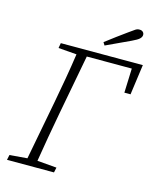

<svg xmlns="http://www.w3.org/2000/svg" viewBox="-125 -937 831 1022"><g transform="rotate(15 290.5 -426.0)"><path d="M124 -646 129 -674H581L558 -507H524L529 -641H281L219 -312Q206 -243 194 -174Q182 -105 171 -37L278 -28L272 0H13L19 -28L116 -36L178 -362Q191 -431 203 -500Q215 -569 225 -638ZM347 -738Q376 -760 404.5 -781.5Q433 -803 460 -822Q483 -839 494 -846Q505 -853 517 -852Q528 -852 535 -845Q542 -838 541 -827Q540 -817 530 -807.5Q520 -798 490 -784Q425 -754 357 -722Z"/></g></svg>

Font: Source Serif Pro Light
Style: Italic
Weight: 300
Italic angle: -12°
Designer: Frank Grießhammer
Foundry: Adobe Systems Incorporated
Version: Version 3.001;hotconv 1.0.111;makeotfexe 2.5.65597